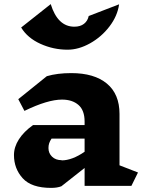

<svg xmlns="http://www.w3.org/2000/svg" viewBox="-20 -905 705 935"><path d="M620 0H392V-87L279 2Q259 10 229 10Q133 10 90.5 -37Q48 -84 48 -150Q48 -189 72 -226.5Q96 -264 141 -296H392V-313Q392 -368 362 -394Q332 -420 282 -420Q212 -420 99 -365L69 -422L208 -534Q259 -549 327 -549Q439 -549 500.5 -498Q562 -447 562 -350V-100L652 -65ZM392 -166V-230H231Q223 -218 219.5 -207.5Q216 -197 216 -184Q216 -159 233.5 -142Q251 -125 280 -125V-124Q331 -124 392 -166ZM309 -663Q240 -663 177 -691.5Q114 -720 83 -771L227 -885Q261 -775 342 -775Q371 -775 389 -789Q407 -803 412 -827L560 -884Q552 -827 513 -776Q474 -725 418.5 -694Q363 -663 309 -663Z"/></svg>

Font: Inknut Antiqua
Style: Bold
Weight: 700
Designer: Claus Eggers Sørensen
Foundry: Claus Eggers Sørensen
Version: Version 1.003; ttfautohint (v1.8.2) -l 8 -r 50 -G 200 -x 14 